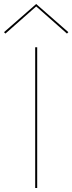

<svg xmlns="http://www.w3.org/2000/svg" viewBox="-90 -935 360 955"><path d="M90 -903 -63 -768 -70 -775 90 -915 250 -775 243 -768ZM85 -700H95V0H85Z"/></svg>

Font: Jost* Hairline
Style: Regular
Weight: 100
Version: Version 3.7